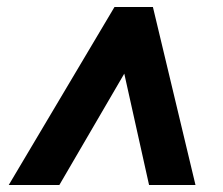

<svg xmlns="http://www.w3.org/2000/svg" viewBox="-20 -629 640 550"><path d="M418 -609 540 -99H407L336 -418L150 -99H5L308 -609Z"/></svg>

Font: Livvic
Style: Bold Italic
Weight: 700
Italic angle: -10°
Designer: Jacques Le Bailly, Baron von Fonthausen
Version: Version 1.001; ttfautohint (v1.8.2)